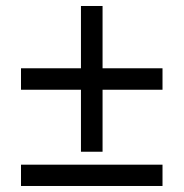

<svg xmlns="http://www.w3.org/2000/svg" viewBox="-20 -618 612 638"><path d="M49.8 0V-70.8H520V0ZM320.8 -391.1H520V-319.8H320.8V-113.8H249V-319.8H49.8V-391.1H249V-598.1H320.8Z"/></svg>

Font: NotoSans
Style: Regular
Weight: 400
Designer: Monotype Design team
Foundry: Monotype Imaging Inc.
Version: Version 1.04; ttfautohint (v1.4.1)